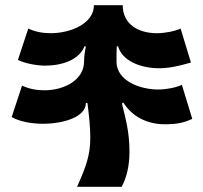

<svg xmlns="http://www.w3.org/2000/svg" viewBox="-20 -720 781 740"><path d="M681 -393C658 -382 619 -375 590 -375C520 -375 429 -408 429 -483C429 -504 429 -523 430 -541L435 -542C450 -486 521 -457 593 -457C629 -457 665 -464 716 -479L676 -610C653 -599 614 -592 585 -592C515 -592 453 -625 453 -700H342C342 -629 252 -592 175 -592C144 -592 114 -598 89 -610L49 -489C80 -474 126 -467 153 -467C219 -467 285 -489 306 -542L311 -541C307 -521 304 -502 304 -483C304 -412 228 -372 151 -372C120 -372 90 -378 65 -390L25 -269C54 -252 100 -243 145 -243C227 -243 311 -270 311 -323H317C323 -276 328 -231 328 -189C328 -123 312 -78 277 0H449C469 -38 479 -83 479 -135C479 -215 463 -265 450 -321L455 -325C498 -258 566 -239 625 -241C662 -242 690 -247 721 -262Z"/></svg>

Font: Brassia
Style: Regular
Weight: 400
Designer: Ariel Martín Pérez
Foundry: Tunera Type Foundry
Version: Version 1.600;hotconv 1.0.109;makeotfexe 2.5.65596